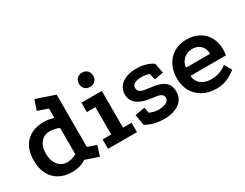

<svg xmlns="http://www.w3.org/2000/svg" viewBox="-73 -1131 2059 1614"><g transform="rotate(-30 956.5 -324.0)"><path d="M537 23.8 409.2 -20Q352 18.8 276.2 18.8Q164.2 18.8 101.9 -46.2Q39.5 -111.2 39.5 -227.8Q39.5 -340 101.9 -403.2Q164.2 -466.5 276.2 -466.5Q297.2 -466.5 321.4 -462.1Q345.5 -457.8 368.5 -450V-541.2L269.8 -575.8L302 -672.2L483.2 -610.5V-103L568.2 -74ZM277.2 -73Q298.5 -73 323.6 -79.8Q348.8 -86.5 368.5 -98V-353.5Q351 -362.2 325.8 -367.8Q300.5 -373.2 277.2 -373.2Q222.8 -373.2 189.5 -333.4Q156.2 -293.5 156.2 -228Q156.2 -158 189.5 -115.5Q222.8 -73 277.2 -73Z M629.5 -447.8H827.5V-91.2H910.5V0H629.5V-91.2H712.5V-356.5H629.5ZM759.5 -664.5Q790.5 -664.5 809.8 -645.2Q829 -626 829 -595Q829 -563.9 809.8 -545.1Q790.5 -526.2 759.5 -526.2Q728.5 -526.2 709.8 -545.1Q691 -563.9 691 -595Q691 -626 709.8 -645.2Q728.5 -664.5 759.5 -664.5Z M1247 -369.8Q1228.8 -375.8 1210.2 -379.2Q1191.8 -382.8 1171 -382.8Q1135.2 -382.8 1108.5 -369.5Q1081.8 -356.2 1081.8 -329.8Q1081.8 -307.2 1097.5 -293.2Q1113.2 -279.2 1159.2 -273L1219.8 -264.5Q1297.2 -254.2 1332.5 -221.4Q1367.8 -188.5 1367.8 -131Q1367.8 -80.2 1340.4 -46.6Q1313 -13 1268 3.2Q1223 19.5 1171.2 19.5Q1114.5 19.5 1070 7.8Q1025.5 -4 989.2 -25.5L971.5 -130.2L1066.8 -146.5L1077.2 -92.2Q1098.8 -82 1120.6 -77Q1142.5 -72 1165.2 -72Q1206.2 -72 1236 -86.1Q1265.8 -100.2 1265.8 -128.2Q1265.8 -148.5 1251 -161.8Q1236.2 -175 1190.8 -180.2L1134 -189Q1061.5 -200 1020.6 -233.9Q979.8 -267.8 979.8 -324Q979.8 -368 1004 -400Q1028.2 -432 1071.1 -449Q1114 -466 1169.8 -466Q1216 -466 1256 -455.1Q1296 -444.2 1330.8 -421.2L1348.8 -324.8L1263.2 -309.2Z M1865.5 -54.8Q1821 -17 1773.4 0.9Q1725.8 18.8 1676.8 18.8Q1600 18.8 1543.9 -11.8Q1487.8 -42.2 1457 -96.6Q1426.2 -151 1426.2 -222.5Q1426.2 -296 1455.5 -350.9Q1484.8 -405.8 1536.9 -436.1Q1589 -466.5 1657.8 -466.5Q1727 -466.5 1778.2 -438.2Q1829.5 -410 1857.5 -359.2Q1885.5 -308.5 1885.5 -241Q1885.5 -229 1884.2 -213.9Q1883 -198.8 1880.5 -185L1536.2 -184.5Q1539 -145.5 1559.1 -120.6Q1579.2 -95.8 1609.8 -83.8Q1640.2 -71.8 1676 -71.8Q1718.2 -71.8 1756.4 -85.2Q1794.5 -98.8 1825.8 -123.5ZM1771.8 -263.2Q1771.5 -312.5 1741.9 -343.2Q1712.2 -374 1661 -374Q1613.2 -374 1577.8 -343.2Q1542.2 -312.5 1538.8 -263Z"/></g></svg>

Font: Podkova VF Beta
Style: Regular
Weight: 400
Designer: Ilya Yudin
Foundry: Cyreal (www.cyreal.org)
Version: Version 2.100